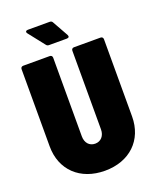

<svg xmlns="http://www.w3.org/2000/svg" viewBox="-161 -973 871 1073"><g transform="rotate(-20 274.5 -436.0)"><path d="M337 -777 285 -870C281 -878 275 -880 267 -880H138C126 -880 121 -872 129 -862L203 -768C208 -761 213 -759 221 -759H326C338 -759 343 -766 337 -777ZM275 8C422 8 520 -85 520 -226V-685C520 -694 514 -700 505 -700H347C338 -700 332 -694 332 -685V-217C332 -179 309 -153 275 -153C240 -153 218 -179 218 -217V-685C218 -694 212 -700 203 -700H45C36 -700 30 -694 30 -685V-226C30 -85 128 8 275 8Z"/></g></svg>

Font: Barlow Semi Condensed Black
Style: Regular
Weight: 900
Width: 4
Designer: Jeremy Tribby
Foundry: Tribby Type
Version: Version 1.408;PS 001.408;hotconv 1.0.88;makeotf.lib2.5.64775